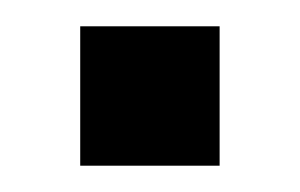

<svg xmlns="http://www.w3.org/2000/svg" viewBox="-20 -126 228 146"><path d="M41 -106H147V0H41Z"/></svg>

Font: Booming Bebas 2
Style: Regular
Weight: 400
Designer: Ryoichi Tsunekawa
Foundry: Ryoichi Tsunekawa
Version: Version 2.000